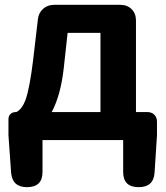

<svg xmlns="http://www.w3.org/2000/svg" viewBox="-20 -580 687 795"><path d="M92 195Q31 195 26 135L15 -20V-86Q15 -100 23.5 -108Q32 -116 45 -116H48Q72 -129 86 -167Q103 -216 117 -330L137 -501Q140 -527 158.5 -543.5Q177 -560 204 -560H343H478Q507 -560 525 -542Q543 -524 543 -495V-116H590Q608 -116 619 -105Q630 -94 630 -76V-20L620 135Q616 195 554 195Q490 195 490 132V0H156V132Q156 195 92 195ZM194 -116H295H396V-444H260L244 -298Q231 -184 194 -116Z"/></svg>

Font: GenSenRounded TW B
Style: Regular
Weight: 700
Version: Version 1.501;PS 1;hotconv 16.6.51;makeotf.lib2.5.65220